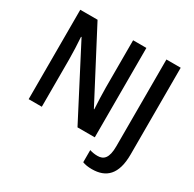

<svg xmlns="http://www.w3.org/2000/svg" viewBox="-192 -920 1344 1328"><g transform="rotate(30 480.5 -256.5)"><path d="M609 0V-714H503V-338C503 -286 506 -221 509 -166H506L219 -714H81V0H186V-378C186 -434 183 -495 179 -555H183L471 0ZM701 201C814 201 883 139 883 -21V-714H769V-21C769 74 738 102 689 102C665 102 644 98 626 92V189C646 197 671 201 701 201Z"/></g></svg>

Font: Noto Sans UI SemiCondensed Medium
Style: Regular
Weight: 500
Width: 4
Designer: Monotype Design Team
Foundry: Monotype Imaging Inc.
Version: Version 1.901